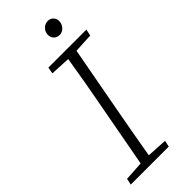

<svg xmlns="http://www.w3.org/2000/svg" viewBox="-267 -876 918 918"><g transform="rotate(-45 192.0 -417.0)"><path d="M121 -641 127 -674H384L377 -641L279 -636L219 -312Q206 -244 194 -175Q182 -106 170 -38L274 -32L267 0H10L17 -32L115 -38L175 -362Q188 -430 200 -499Q212 -568 223 -636ZM276 -746Q259 -746 247.5 -757Q236 -768 236 -786Q236 -806 250 -820Q264 -834 282 -834Q299 -834 310 -823Q321 -812 321 -795Q321 -775 307.5 -760.5Q294 -746 276 -746Z"/></g></svg>

Font: Source Serif 4 SmText Light
Style: Italic
Weight: 300
Italic angle: -12°
Designer: Frank Grießhammer
Foundry: Adobe
Version: Version 4.005;hotconv 1.1.0;makeotfexe 2.6.0